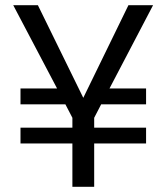

<svg xmlns="http://www.w3.org/2000/svg" viewBox="-20 -720 641 740"><path d="M259 0V-167H59V-228H259V-266L232 -318H59V-379H200L31 -700H126L301 -343L475 -700H570L402 -379H543V-318H370L343 -266V-228H543V-167H343V0Z"/></svg>

Font: Rethink Sans
Style: Regular
Weight: 400
Designer: The Rethink Sans project authors (Hans Thiessen). DM Sans designed by Colophon Foundry.
Foundry: Rethink Communications LLC
Version: Version 1.001